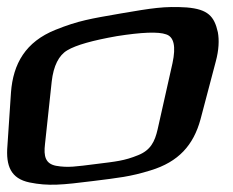

<svg xmlns="http://www.w3.org/2000/svg" viewBox="-71 -497 659 542"><path d="M538 -323C547 -356 548 -384 544 -406C534 -451 516 -471 456 -476C393 -480 358 -474 270 -459C184 -444 151 -439 86 -413C1 -379 -34 -317 -40 -236L-50 -86C-55 -28 -40 7 12 18C66 29 104 25 192 14C263 5 296 2 354 -16C433 -40 475 -87 495 -160ZM374 -132C366 -97 354 -73 319 -59C280 -43 256 -41 200 -34C144 -27 121 -23 87 -29C57 -35 52 -56 56 -90L75 -267C80 -311 95 -341 119 -355C144 -370 191 -383 259 -395C329 -406 376 -408 398 -400C420 -393 426 -366 416 -319Z"/></svg>

Font: Gamestation Warped
Style: Italic
Weight: 400
Designer: Jonas Hecksher
Foundry: Jonas Hecksher, Playtypeª, e-types AS
Version: Version 1.003